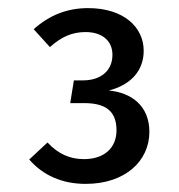

<svg xmlns="http://www.w3.org/2000/svg" viewBox="-20 -766 440 473"><path d="M52 -373C86 -334 133 -313 191 -313C289 -313 348 -370 348 -441C348 -506 303 -538 248 -543C299 -556 334 -589 334 -641C334 -698 286 -746 197 -746C146 -746 102 -729 63 -694L103 -650C131 -675 157 -687 191 -687C231 -687 257 -666 257 -631C257 -590 226 -568 185 -568H162L153 -512H187C237 -512 267 -495 267 -445C267 -401 236 -374 187 -374C153 -374 124 -386 97 -415Z"/></svg>

Font: FiraGO Unicode
Style: Regular
Weight: 400
Designer: bBox Type
Foundry: bBox Type GmbH
Version: Version 1.001;PS 001.001;hotconv 1.0.88;makeotf.lib2.5.64775